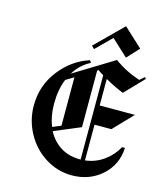

<svg xmlns="http://www.w3.org/2000/svg" viewBox="-123 -917 864 1021"><g transform="rotate(15 309.0 -406.5)"><path d="M310 -665 295 -680 443.3 -826.7 546.7 -730.8 485.8 -665 395 -749.2ZM443.3 -640.8Q508.3 -593.3 585 -569.2L610.8 -591.7L617.5 -583.3L518.3 -480Q465.8 -500.8 416.7 -529.2Q416.7 -505 416.7 -456.2Q416.7 -407.5 416.7 -383.3H610.8L509.2 -277.5H416.7Q416.7 -245 416.7 -179.2Q416.7 -113.3 416.7 -80.8Q474.2 -87.5 519.2 -120.4Q564.2 -153.3 589.2 -200H605Q600.8 -106.7 533.3 -46.2Q465.8 14.2 368.3 14.2Q290 14.2 222.5 -28.3Q155 -70.8 116.7 -141.7Q78.3 -212.5 78.3 -292.5Q78.3 -402.5 143.8 -487.1Q209.2 -571.7 305 -602.5L313.3 -590Q257.5 -561.7 224.2 -506.7L443.3 -640.8ZM201.7 -207.5 248.3 -226.7Q248.3 -271.7 248.3 -360.4Q248.3 -449.2 248.3 -493.3L204.2 -466.7Q180 -406.7 180 -330.8Q180 -261.7 201.7 -207.5ZM210.8 -186.7Q236.7 -136.7 282.1 -107.9Q327.5 -79.2 390 -79.2Q391.7 -79.2 393.3 -79.2Q393.3 -156.7 393.3 -311.2Q393.3 -465.8 393.3 -543.3Q377.5 -552.5 362.5 -563.3L355.8 -559.2V-247.5Z"/></g></svg>

Font: Chomsky
Style: Regular
Weight: 400
Version: Version 2.3